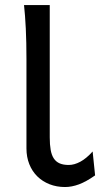

<svg xmlns="http://www.w3.org/2000/svg" viewBox="-20 -733 428 765"><path d="M178.2 -185.5Q178.2 -156.7 181.9 -136Q185.5 -115.2 194.3 -101.8Q203.1 -88.4 217.8 -82Q232.4 -75.7 253.9 -75.7Q275.9 -75.7 300 -88.6Q324.2 -101.6 349.1 -129.4L358.9 -34.2Q323.7 -9.3 294.7 1.5Q265.6 12.2 239.3 12.2Q205.6 12.2 177.2 1Q148.9 -10.3 128.4 -30.5Q107.9 -50.8 96.7 -79.1Q85.4 -107.4 85.4 -141.6V-498Q85.4 -564.9 82.8 -618.9Q80.1 -672.9 75.7 -712.9H178.2Z"/></svg>

Font: Andika New Basic
Style: Regular
Weight: 400
Designer: Victor Gaultney, Annie Olsen, Julie Remington, Don Collingsworth, Eric Hays
Foundry: SIL International
Version: Version 5.500; ttfautohint (v1.8.3)